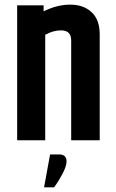

<svg xmlns="http://www.w3.org/2000/svg" viewBox="-20 -605 499 828"><path d="M235 61Q267 61 267 91Q267 112 248.5 146.5Q230 181 213 203H170L196 61ZM168 -556Q226 -585 283 -585Q340 -585 375 -552.5Q410 -520 410 -457V0H287V-431Q287 -474 243 -474Q209 -474 175 -455V0H54V-582H168Z"/></svg>

Font: Khand Semibold
Style: Regular
Weight: 600
Designer: Devanagari: Sanchit Sawaria, Jyotish Sonowal; Latin: Satya Rajpurohit
Foundry: Indian Type Foundry
Version: Version 1.100;PS 1.0;hotconv 1.0.78;makeotf.lib2.5.61930; tt